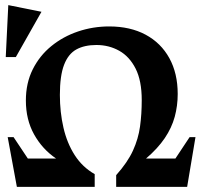

<svg xmlns="http://www.w3.org/2000/svg" viewBox="-20 -731 799 751"><path d="M46 0 10.1 -194.6H33.1L88.9 -110.9H199.3Q145.1 -148 113.2 -205.5Q81.2 -263 81.2 -338.1Q81.2 -405.7 107.9 -459.4Q134.6 -513 180.6 -550.5Q226.5 -588 285 -607.8Q343.5 -627.6 407.1 -627.6Q489.4 -627.6 549.6 -595.3Q609.7 -563 642.4 -503.6Q675.1 -444.2 675.1 -363.4Q675.1 -317.1 663.4 -274.1Q651.7 -231 624.4 -190.6Q597.1 -150.2 551.2 -110.9H666.1L721.6 -194.6H744.6L712 0H434.4V-45.9Q479 -95.9 500 -141.8Q521 -187.7 527.7 -236Q534.4 -284.2 534.4 -339.6Q534.4 -415.2 510.5 -462.5Q486.6 -509.8 446.4 -532.4Q406.2 -555 357 -555Q310.1 -555 278.5 -537.5Q246.9 -520 230.6 -477.4Q214.2 -434.9 214.2 -359.6Q214.2 -292.4 228.2 -231.7Q242.1 -171.1 272.3 -124.1Q302.5 -77.1 350.4 -49.9V0ZM2.5 -507.9 12.4 -711 142.2 -684.9 42 -507.9Z"/></svg>

Font: Ancizar Serif Light
Style: Regular
Weight: 300
Designer: Cesar Puertas, Viviana Monsalve, Julian Moncada, Julian Prieto, Jose Castro, Felipe Aragon, Mariel Hernandez, Sara Alarc
Version: Version 8.100